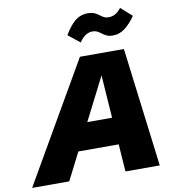

<svg xmlns="http://www.w3.org/2000/svg" viewBox="-155 -1030 1008 1117"><g transform="rotate(-10 349.0 -472.0)"><path d="M-56.2 0 350.1 -703.1H609.9L697.8 0H495.1L455.1 -574.7L163.1 0ZM185.5 -162.1 219.2 -321.3H580.6L546.9 -162.1ZM560.5 -791.5Q539.6 -791.5 525.4 -798.1Q511.2 -804.7 499.8 -813.5Q488.3 -822.3 476.1 -828.9Q463.9 -835.4 446.3 -835.4Q427.2 -835.4 408 -824.2Q388.7 -813 369.6 -784.2L300.3 -838.9Q328.6 -888.7 361.1 -916.5Q393.6 -944.3 439 -944.3Q462.4 -944.3 477.3 -937.7Q492.2 -931.2 503.2 -922.4Q514.2 -913.6 526.4 -907Q538.6 -900.4 556.6 -900.4Q573.7 -900.4 592 -909.2Q610.4 -918 629.4 -942.4L694.8 -884.3Q668.9 -845.2 635.5 -818.4Q602.1 -791.5 560.5 -791.5Z"/></g></svg>

Font: Schibsted Grotesk Black
Style: Italic
Weight: 900
Italic angle: -12°
Designer: Bakken & Baeck AS, Henrik Kongsvoll
Foundry: Schibsted ASA
Version: Version 1.100;gftools[0.9.25]